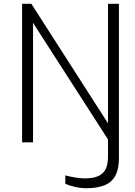

<svg xmlns="http://www.w3.org/2000/svg" viewBox="-20 -754 714 1017"><path d="M437 243Q409 243 377.5 236Q346 229 326 219V175Q348 181 377 186Q406 191 429 191Q466 191 493.5 181.5Q521 172 536.5 147.5Q552 123 552 76V-33H610V82Q610 142 590.5 177.5Q571 213 532 228Q493 243 437 243ZM97 0V-734H146L552 -101V-734H610V0H562L155 -633V0Z"/></svg>

Font: Exo Thin Light
Style: Regular
Weight: 300
Version: Version 2.000